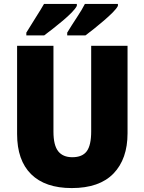

<svg xmlns="http://www.w3.org/2000/svg" viewBox="-20 -947 735 977"><path d="M629 -269Q629 -138 557.5 -64Q486 10 345 10Q210 10 138.5 -60.5Q67 -131 67 -265V-714H252V-277Q252 -208 276 -177.5Q300 -147 348 -147Q399 -147 421.5 -177.5Q444 -208 444 -278V-714H629ZM580 -917Q573 -903 553.5 -883.5Q534 -864 509 -842.5Q484 -821 459 -801Q434 -781 415 -767H322V-781Q345 -819 371.5 -859Q398 -899 412 -927H580ZM371 -917Q364 -903 345 -883.5Q326 -864 300.5 -842.5Q275 -821 250 -801.5Q225 -782 205 -767H114V-781Q137 -819 162.5 -859Q188 -899 204 -927H371Z"/></svg>

Font: Noto Sans SemiCondensed Black
Style: Regular
Weight: 900
Width: 4
Designer: Monotype Design Team
Foundry: Monotype Imaging Inc.
Version: Version 2.013; ttfautohint (v1.8.4.7-5d5b)